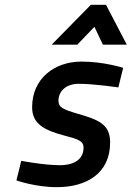

<svg xmlns="http://www.w3.org/2000/svg" viewBox="-20 -765 545 795"><path d="M300 -580 371 -654 406 -580H505L419 -745H356L194 -580ZM490 -484C490 -484 411 -510 317 -510C207 -510 113 -441 113 -321C113 -251 165 -225 249 -203C303 -189 326 -181 326 -154C326 -108 291 -81 227 -81C163 -81 68 -99 68 -99L48 -18C48 -18 126 10 215 10C341 10 436 -49 436 -175C436 -251 388 -269 302 -294C240 -312 222 -321 222 -348C222 -386 252 -418 306 -418C371 -418 470 -403 470 -403L490 -484Z"/></svg>

Font: RazerF5 SemiBold
Style: Italic
Weight: 600
Foundry: Razer Inc.
Version: Version 2